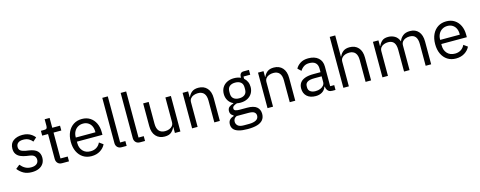

<svg xmlns="http://www.w3.org/2000/svg" viewBox="-34 -1612 6739 2695"><g transform="rotate(-15 3335.5 -264.0)"><path d="M240 12Q169 12 120 -15.5Q71 -43 36 -89L93 -135Q123 -98 160 -77Q197 -56 246 -56Q297 -56 325.5 -78Q354 -100 354 -140Q354 -170 334.5 -192Q315 -214 264 -221L223 -227Q176 -234 138 -250.5Q100 -267 78.5 -297.5Q57 -328 57 -376Q57 -453 109.5 -490.5Q162 -528 241 -528Q283 -528 315.5 -518Q348 -508 374 -489.5Q400 -471 421 -445L368 -397Q351 -421 318 -440.5Q285 -460 235 -460Q186 -460 160 -438.5Q134 -417 134 -380Q134 -343 159.5 -325.5Q185 -308 233 -300L273 -294Q359 -281 395 -244.5Q431 -208 431 -149Q431 -99 408 -63Q385 -27 342 -7.5Q299 12 240 12Z M779 0H679Q638 0 616 -24Q594 -48 594 -85V-446H509V-516H557Q583 -516 592.5 -526.5Q602 -537 602 -563V-659H674V-516H787V-446H674V-70H779Z M1106 12Q1036 12 984 -21.5Q932 -55 903 -115.5Q874 -176 874 -258Q874 -340 903 -400.5Q932 -461 984 -494.5Q1036 -528 1106 -528Q1175 -528 1225 -495.5Q1275 -463 1302 -406Q1329 -349 1329 -276V-238H958V-214Q958 -147 998.5 -102.5Q1039 -58 1111 -58Q1160 -58 1196.5 -81Q1233 -104 1253 -147L1310 -106Q1285 -54 1232 -21Q1179 12 1106 12ZM1106 -461Q1063 -461 1029.5 -441Q996 -421 977 -385.5Q958 -350 958 -305V-298H1243V-309Q1243 -355 1226 -389Q1209 -423 1178 -442Q1147 -461 1106 -461Z M1617 0H1546Q1505 0 1483 -23.5Q1461 -47 1461 -83V-740H1541V-70H1617Z M1884 0H1813Q1772 0 1750 -23.5Q1728 -47 1728 -83V-740H1808V-70H1884Z M2318 0V-84H2314Q2299 -47 2266.5 -17.5Q2234 12 2169 12Q2090 12 2042.5 -39.5Q1995 -91 1995 -185V-516H2075V-199Q2075 -130 2105 -95Q2135 -60 2193 -60Q2225 -60 2253.5 -70.5Q2282 -81 2300 -103Q2318 -125 2318 -159V-516H2398V0Z M2648 0H2568V-516H2648V-432H2652Q2671 -476 2705.5 -502Q2740 -528 2798 -528Q2878 -528 2924.5 -476.5Q2971 -425 2971 -331V0H2891V-317Q2891 -386 2861.5 -421Q2832 -456 2774 -456Q2742 -456 2713 -445.5Q2684 -435 2666 -413Q2648 -391 2648 -358Z M3571 57Q3571 110 3543 144.5Q3515 179 3459.5 195.5Q3404 212 3321 212Q3241 212 3190.5 197Q3140 182 3117 153.5Q3094 125 3094 85Q3094 43 3116 19Q3138 -5 3176 -15V-26Q3154 -37 3142 -54.5Q3130 -72 3130 -98Q3130 -137 3155 -157.5Q3180 -178 3219 -188V-192Q3173 -214 3147.5 -255Q3122 -296 3122 -350Q3122 -403 3146 -443Q3170 -483 3214 -505.5Q3258 -528 3316 -528Q3344 -528 3368.5 -523Q3393 -518 3414 -508V-517Q3414 -547 3428 -566.5Q3442 -586 3474 -586H3551V-516H3453V-483Q3481 -459 3496.5 -425Q3512 -391 3512 -350Q3512 -298 3488 -257.5Q3464 -217 3420 -194.5Q3376 -172 3317 -172Q3304 -172 3291 -173.5Q3278 -175 3267 -177Q3242 -170 3220.5 -156.5Q3199 -143 3199 -119Q3199 -96 3221 -88Q3243 -80 3278 -80H3388Q3484 -80 3527.5 -43.5Q3571 -7 3571 57ZM3496 63Q3496 32 3472.5 13.5Q3449 -5 3389 -5H3217Q3192 6 3180.5 23.5Q3169 41 3169 65Q3169 99 3194.5 123Q3220 147 3281 147H3355Q3422 147 3459 126Q3496 105 3496 63ZM3317 -236Q3368 -236 3398 -260.5Q3428 -285 3428 -336V-364Q3428 -415 3398 -439.5Q3368 -464 3317 -464Q3266 -464 3236 -439.5Q3206 -415 3206 -364V-336Q3206 -285 3236 -260.5Q3266 -236 3317 -236Z M3744 0H3664V-516H3744V-432H3748Q3767 -476 3801.5 -502Q3836 -528 3894 -528Q3974 -528 4020.5 -476.5Q4067 -425 4067 -331V0H3987V-317Q3987 -386 3957.5 -421Q3928 -456 3870 -456Q3838 -456 3809 -445.5Q3780 -435 3762 -413Q3744 -391 3744 -358Z M4652 0H4607Q4575 0 4555 -13.5Q4535 -27 4526 -51Q4517 -75 4517 -106V-113L4548 -84H4513Q4497 -37 4457.5 -12.5Q4418 12 4364 12Q4282 12 4236.5 -30Q4191 -72 4191 -144Q4191 -193 4215 -226.5Q4239 -260 4287.5 -277.5Q4336 -295 4411 -295H4513V-346Q4513 -401 4483 -430Q4453 -459 4391 -459Q4345 -459 4313 -438Q4281 -417 4260 -382L4212 -427Q4233 -468 4279 -498Q4325 -528 4395 -528Q4488 -528 4540.5 -482Q4593 -436 4593 -354V-70H4652ZM4513 -235H4407Q4339 -235 4307 -215Q4275 -195 4275 -157V-136Q4275 -98 4303 -77Q4331 -56 4377 -56Q4417 -56 4447.5 -68.5Q4478 -81 4495.5 -102.5Q4513 -124 4513 -150Z M4766 0V-740H4846V-432H4850Q4869 -476 4903.5 -502Q4938 -528 4996 -528Q5076 -528 5122.5 -476.5Q5169 -425 5169 -331V0H5089V-317Q5089 -386 5059.5 -421Q5030 -456 4972 -456Q4940 -456 4911 -445.5Q4882 -435 4864 -413Q4846 -391 4846 -358V0Z M5414 0H5334V-516H5414V-432H5418Q5435 -472 5466 -500Q5497 -528 5557 -528Q5608 -528 5651 -503.5Q5694 -479 5715 -423H5717Q5731 -465 5769.5 -496.5Q5808 -528 5874 -528Q5953 -528 5997.5 -476.5Q6042 -425 6042 -331V0H5962V-317Q5962 -385 5935 -420.5Q5908 -456 5849 -456Q5818 -456 5790 -445.5Q5762 -435 5745 -413Q5728 -391 5728 -358V0H5648V-317Q5648 -386 5621 -421Q5594 -456 5537 -456Q5506 -456 5477.5 -445.5Q5449 -435 5431.5 -413Q5414 -391 5414 -358Z M6401 12Q6331 12 6279 -21.5Q6227 -55 6198 -115.5Q6169 -176 6169 -258Q6169 -340 6198 -400.5Q6227 -461 6279 -494.5Q6331 -528 6401 -528Q6470 -528 6520 -495.5Q6570 -463 6597 -406Q6624 -349 6624 -276V-238H6253V-214Q6253 -147 6293.5 -102.5Q6334 -58 6406 -58Q6455 -58 6491.5 -81Q6528 -104 6548 -147L6605 -106Q6580 -54 6527 -21Q6474 12 6401 12ZM6401 -461Q6358 -461 6324.5 -441Q6291 -421 6272 -385.5Q6253 -350 6253 -305V-298H6538V-309Q6538 -355 6521 -389Q6504 -423 6473 -442Q6442 -461 6401 -461Z"/></g></svg>

Font: IBM Plex Sans Var
Style: Regular
Weight: 400
Designer: Mike Abbink, Paul van der Laan, Pieter van Rosmalen
Foundry: Bold Monday
Version: Version 3.000